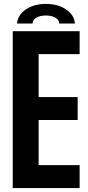

<svg xmlns="http://www.w3.org/2000/svg" viewBox="-20 -959 450 979"><path d="M45 0V-800H386V-683H177V-464H376V-347H177V-117H386V0ZM67 -839Q70 -882 111.5 -910.5Q153 -939 214 -939Q276 -939 317.5 -910.5Q359 -882 362 -839H282Q282 -857 263 -868.5Q244 -880 214 -880Q184 -880 165 -868.5Q146 -857 146 -839Z"/></svg>

Font: Big Shoulders Text ExtraBold
Style: Regular
Weight: 800
Designer: Patric King
Foundry: XO Type Co
Version: Version 1.000; ttfautohint (v1.8.2)